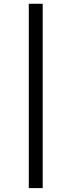

<svg xmlns="http://www.w3.org/2000/svg" viewBox="-20 -801 377 1012"><path d="M205.1 -781.2V190.4H131.8V-781.2Z"/></svg>

Font: Andika Cyr
Style: Regular
Weight: 400
Designer: Victor Gaultney, Annie Olsen, Julie Remington, Don Collingsworth, Eric Hays, Becca Hirsbrunner
Foundry: SIL International
Version: Version 5.000